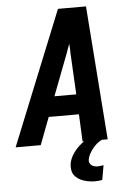

<svg xmlns="http://www.w3.org/2000/svg" viewBox="-71 -781 734 1051"><g transform="rotate(-5 295.5 -256.0)"><path d="M-9 0 288 -735H442L497 0H359L352 -150H186L129 0ZM347 -260 335 -490Q335 -502 334.5 -514.5Q334 -527 333 -539Q328 -527 323.5 -514.5Q319 -502 315 -490L227 -260ZM409 223Q393 223 377 220.5Q361 218 345.5 213Q330 208 317 199.5Q304 191 295 178.5Q286 166 283.5 150Q281 134 283 117Q288 87 307.5 59Q327 31 353 10.5Q379 -10 410 -22.5Q441 -35 471 -39L465 0Q450 7 437 18Q424 29 413.5 42.5Q403 56 395 70.5Q387 85 384 101Q382 111 385.5 119.5Q389 128 396.5 133.5Q404 139 413 141Q422 143 432 143Q439 143 447 141.5Q455 140 462 139L448 219Q438 221 428.5 222Q419 223 409 223Z"/></g></svg>

Font: Iosevka Aile Extrabold
Style: Italic
Weight: 800
Italic angle: -9°
Designer: Belleve Invis
Foundry: Belleve Invis
Version: Version 31.1.0; ttfautohint (v1.8.4)